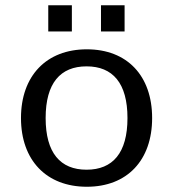

<svg xmlns="http://www.w3.org/2000/svg" viewBox="-20 -700 660 732"><path d="M60 -250C60 -89 157 12 311 12C465 12 560 -89 560 -250C560 -411 465 -512 311 -512C157 -512 60 -411 60 -250ZM154 -250C154 -383 210 -447 310 -447C410 -447 466 -383 466 -250C466 -117 410 -53 310 -53C210 -53 154 -117 154 -250ZM164 -580H254V-680H164ZM365 -580H455V-680H365Z"/></svg>

Font: Perun
Style: Regular
Weight: 400
Foundry: Copyright (c) Stefan Peev, Context Ltd, 2016
Version: Version 1.089